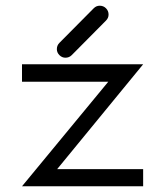

<svg xmlns="http://www.w3.org/2000/svg" viewBox="-20 -701 532 672"><path d="M57 -476H481L180 -109H481V-49H57L359 -415H57ZM179 -529Q179 -542 188 -551L308 -672Q317 -681 329 -681Q342 -681 351 -672Q360 -663 360 -650Q360 -638 351 -629L231 -508Q222 -499 209 -499Q197 -499 188 -508Q179 -517 179 -529Z"/></svg>

Font: IBM 3270 Semi-Condensed
Style: Condensed
Weight: 400
Monospace: yes
Version: Version 2.3.1